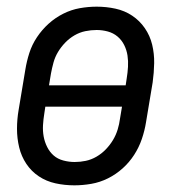

<svg xmlns="http://www.w3.org/2000/svg" viewBox="-20 -548 540 576"><path d="M203 8Q174 8 146.5 2Q119 -4 96.5 -19Q74 -34 59 -56.5Q44 -79 37.5 -106Q31 -133 31 -161.5Q31 -190 36 -219L56 -339Q60 -364 68 -389Q76 -414 91 -436.5Q106 -459 126 -477Q146 -495 170 -507Q194 -519 219.5 -523.5Q245 -528 270 -528Q299 -528 326.5 -522Q354 -516 376.5 -501Q399 -486 414.5 -463.5Q430 -441 436.5 -414Q443 -387 442.5 -358.5Q442 -330 438 -301L418 -181Q414 -156 405.5 -131Q397 -106 382.5 -83.5Q368 -61 348 -43Q328 -25 304 -13Q280 -1 254 3.5Q228 8 203 8ZM357 -292 360 -312Q363 -330 364 -347.5Q365 -365 362.5 -381.5Q360 -398 352.5 -413Q345 -428 332.5 -438.5Q320 -449 303.5 -453.5Q287 -458 270 -458Q253 -458 236 -454.5Q219 -451 203.5 -442Q188 -433 175.5 -420Q163 -407 154 -392Q145 -377 140.5 -360.5Q136 -344 133 -328L127 -292ZM204 -62Q221 -62 237.5 -65.5Q254 -69 269.5 -78Q285 -87 297.5 -100Q310 -113 319 -128Q328 -143 333 -159.5Q338 -176 340 -192L346 -228H116L113 -208Q110 -190 109 -172.5Q108 -155 111 -138.5Q114 -122 121.5 -107Q129 -92 141 -81.5Q153 -71 170 -66.5Q187 -62 204 -62Z"/></svg>

Font: Iosevka Curly
Style: Italic
Weight: 400
Italic angle: -9°
Monospace: yes
Designer: Belleve Invis
Foundry: Belleve Invis
Version: Version 22.1.2; ttfautohint (v1.8.4)